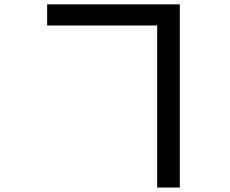

<svg xmlns="http://www.w3.org/2000/svg" viewBox="-20 -797 1040 869"><path d="M691.4 -681.6H193.4V-777.3H793.9V51.8H691.4Z"/></svg>

Font: Gen Shin Gothic Medium
Style: Regular
Weight: 500
Designer: [Source Han Sans]
Ryoko NISHIZUKA  (kana & ideographs); Paul D. Hunt (Latin, Greek & Cyrillic); Wenlong ZHANG  (bopomofo
Version: Version 1.002.20150607